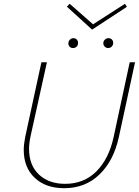

<svg xmlns="http://www.w3.org/2000/svg" viewBox="-20 -986 733 1011"><path d="M465 -830 332 -951 347 -966 470 -858 638 -966 648 -950ZM367 -785Q377 -785 384 -778Q391 -771 391 -760Q391 -748 383.5 -740.5Q376 -733 364 -733Q353 -733 346 -741Q339 -749 340 -760Q341 -770 348.5 -777.5Q356 -785 367 -785ZM551 -785Q563 -785 570 -777Q577 -769 576 -758Q575 -747 567.5 -740Q560 -733 549 -733Q539 -733 531.5 -740.5Q524 -748 524 -758Q524 -769 532 -777Q540 -785 551 -785ZM691 -658 606 -265Q579 -140 504 -67.5Q429 5 318 5Q221 5 163 -49.5Q105 -104 105 -197Q105 -226 113 -266L198 -658H227L141 -269Q133 -231 133 -202Q133 -116 185 -67Q237 -18 323 -18Q422 -18 487.5 -83.5Q553 -149 578 -263L663 -658Z"/></svg>

Font: Ysabeau Infant Extralight
Style: Italic
Weight: 200
Italic angle: -12°
Designer: Christian Thalmann (Catharsis Fonts)
Version: Version 0.003